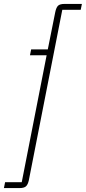

<svg xmlns="http://www.w3.org/2000/svg" viewBox="-86 -760 438 980"><path d="M61 161Q56 183 46 191.5Q36 200 13 200H-66L-60 170H25L152 -478H67L73 -508H158L196 -698Q201 -722 210.5 -731Q220 -740 244 -740H332L326 -710H232Z"/></svg>

Font: IBM Plex Sans Cond ExtLt
Style: Italic
Weight: 200
Width: 3
Italic angle: -11°
Designer: Mike Abbink, Paul van der Laan, Pieter van Rosmalen
Foundry: Bold Monday
Version: Version 1.3